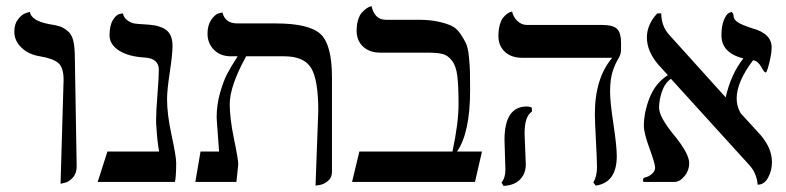

<svg xmlns="http://www.w3.org/2000/svg" viewBox="-20 -598 2584 631"><path d="M179 6 189 -336Q189 -376 171.5 -391Q154 -406 111 -413Q74 -419 50.5 -441.5Q27 -464 27 -494Q27 -519 39.5 -535Q52 -551 65 -555L78 -559Q83 -530 140 -519Q166 -515 177.5 -511Q189 -507 202.5 -496Q216 -485 221 -463.5Q226 -442 226 -406L232 -51Q232 -28 219 -14Q206 0 192 3Z M529 -272Q529 -222 544 -153Q559 -84 559 -63Q559 -19 555 0H301L333 -100H503Q497 -131 494 -181Q493 -188 493 -204Q493 -230 497.5 -287.5Q502 -345 502 -369Q502 -406 455 -409Q402 -412 371 -432Q340 -452 340 -482Q340 -514 351 -532Q362 -550 373 -552L384 -554Q387 -539 399.5 -530.5Q412 -522 423.5 -520.5Q435 -519 454 -518Q474 -517 488.5 -514.5Q503 -512 517.5 -505Q532 -498 539.5 -483.5Q547 -469 547 -448Q547 -420 538 -360.5Q529 -301 529 -272Z M1017 12 1026 -234Q1026 -336 1002.5 -374.5Q979 -413 914 -413H789Q735 -315 735 -256Q735 -209 749 -141.5Q763 -74 763 -58L757 0H622L639 -100H700Q699 -114 697 -141Q695 -168 693.5 -188Q692 -208 692 -212Q692 -253 703 -292Q714 -331 726.5 -355Q739 -379 761 -413H739Q704 -413 683 -434.5Q662 -456 662 -487Q662 -515 674 -532.5Q686 -550 698 -554L711 -557Q720 -521 760 -521H886Q996 -521 1033.5 -486Q1071 -451 1071 -344V-33Q1071 -14 1057.5 -3Q1044 8 1030 10Z M1355 -533Q1391 -533 1417.5 -527.5Q1444 -522 1462 -514Q1480 -506 1492 -488.5Q1504 -471 1511 -456.5Q1518 -442 1521 -412.5Q1524 -383 1524.5 -362.5Q1525 -342 1525 -302Q1525 -162 1482 -100H1564L1541 0H1137L1161 -100H1467Q1487 -193 1487 -256Q1487 -315 1483 -348Q1479 -381 1465.5 -398.5Q1452 -416 1435 -420.5Q1418 -425 1384 -425H1230Q1194 -425 1173 -445Q1152 -465 1152 -497Q1152 -517 1157 -533Q1162 -549 1169.5 -557Q1177 -565 1184 -570Q1191 -575 1196 -576L1201 -578Q1211 -533 1248 -533Z M1704 -159Q1704 -150 1706 -109Q1708 -68 1708 -58Q1708 -28 1689.5 -8.5Q1671 11 1635 13L1628 2Q1641 -13 1641 -41Q1641 -50 1639.5 -89Q1638 -128 1638 -138Q1638 -248 1711 -248Q1721 -248 1728 -244V-231Q1704 -216 1704 -159ZM1985 -296Q1985 -263 1996 -190.5Q2007 -118 2007 -85Q2007 2 1938 12L1930 2Q1942 -19 1942 -49Q1942 -70 1938.5 -136Q1935 -202 1935 -223Q1935 -341 1992 -408H1697Q1660 -408 1639 -428Q1618 -448 1618 -479Q1618 -500 1622.5 -516Q1627 -532 1633.5 -540Q1640 -548 1647 -553Q1654 -558 1659 -559L1663 -560Q1667 -542 1680.5 -529Q1694 -516 1712 -516H1958Q1996 -516 2008.5 -502.5Q2021 -489 2021 -458V-434Q2021 -419 2012 -405Q2003 -391 1994 -365Q1985 -339 1985 -296Z M2516 -442Q2516 -428 2512 -408Q2508 -388 2503.5 -374Q2499 -360 2497 -360Q2493 -360 2489 -366Q2485 -372 2481 -379.5Q2477 -387 2470 -393Q2463 -399 2455 -400Q2401 -329 2401 -274Q2401 -249 2414 -226L2479 -155Q2517 -111 2517 -65Q2517 -38 2504.5 -14.5Q2492 9 2470 9Q2467 -28 2444 -54L2185 -339Q2165 -325 2155.5 -297Q2146 -269 2146 -244Q2146 -214 2195.5 -153.5Q2245 -93 2245 -62Q2245 -38 2229.5 -19Q2214 0 2196 0H2095Q2093 -4 2093 -6Q2093 -13 2100 -15Q2112 -17 2122.5 -26.5Q2133 -36 2133 -47Q2133 -60 2114.5 -110.5Q2096 -161 2096 -184Q2096 -229 2115 -277Q2134 -325 2175 -351L2144 -385Q2106 -429 2106 -475Q2106 -517 2140 -554H2153Q2154 -512 2178 -485L2364 -279L2365 -278Q2382 -354 2423 -406Q2351 -424 2351 -482Q2351 -513 2359 -532Q2367 -551 2375 -555L2384 -559Q2391 -554 2391 -544.5Q2391 -535 2403 -526Q2415 -517 2452 -505Q2516 -488 2516 -442Z"/></svg>

Font: Libertinus Sans
Style: Regular
Weight: 400
Designer: Philipp H. Poll
Foundry: Khaled Hosny
Version: Version 6.1